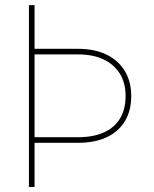

<svg xmlns="http://www.w3.org/2000/svg" viewBox="-20 -748 617 768"><path d="M95.7 -727.5H118.2V0H95.7ZM108.4 -552.7H293Q357.9 -552.7 405.5 -529.8Q453.1 -506.8 479 -464.4Q504.9 -421.9 504.9 -363.8Q504.9 -305.2 479.5 -263.2Q454.1 -221.2 406.7 -199Q359.4 -176.8 293 -176.8H108.4V-199.2H293Q353 -199.2 395.5 -218.3Q438 -237.3 460.2 -274.2Q482.4 -311 482.4 -363.8Q482.4 -416 459.5 -453.1Q436.5 -490.2 394.3 -510.3Q352.1 -530.3 293 -530.3H108.4Z"/></svg>

Font: Inter 18pt Thin
Style: Regular
Weight: 250
Designer: Rasmus Andersson
Foundry: rsms
Version: Version 4.001;git-66647c0bb